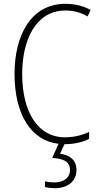

<svg xmlns="http://www.w3.org/2000/svg" viewBox="-20 -744 520 1004"><path d="M380 143C380 97 349 67 294 60L317 10H318C369 10 414 -1 446 -18V-54C416 -40 373 -26 320 -26C178 -26 96 -158 96 -358C96 -533 166 -689 322 -689C359 -689 400 -681 438 -658L454 -692C413 -714 370 -724 322 -724C140 -724 56 -556 56 -358C56 -147 141 -9 286 8L253 82C310 85 346 100 346 144C346 187 312 210 264 210C248 210 230 208 215 204V234C230 238 248 240 266 240C336 240 380 203 380 143Z"/></svg>

Font: Noto Sans Sinhala UI Condensed ExtraLight
Style: Regular
Weight: 200
Width: 3
Designer: Jelle Bosma - Monotype Design Team
Foundry: Monotype Imaging Inc.
Version: Version 2.006